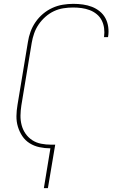

<svg xmlns="http://www.w3.org/2000/svg" viewBox="-20 -763 640 998"><path d="M208 215 242 8Q213 8 185 2Q157 -4 134 -18.5Q111 -33 96 -55.5Q81 -78 73 -104.5Q65 -131 65.5 -160Q66 -189 71 -218L125 -544Q129 -571 138.5 -597.5Q148 -624 164.5 -648Q181 -672 203.5 -691Q226 -710 252.5 -722Q279 -734 306.5 -738.5Q334 -743 361 -743Q387 -743 411.5 -739.5Q436 -736 458 -727.5Q480 -719 498.5 -704Q517 -689 528 -668.5Q539 -648 542.5 -623Q546 -598 542 -573L541 -570H520L521 -573Q524 -595 521 -617Q518 -639 508.5 -657.5Q499 -676 482.5 -689.5Q466 -703 446 -710.5Q426 -718 404.5 -721Q383 -724 360 -724Q335 -724 309.5 -720Q284 -716 260.5 -705Q237 -694 216.5 -676Q196 -658 181 -636Q166 -614 157.5 -589.5Q149 -565 145 -541L91 -215Q87 -189 86.5 -163Q86 -137 92.5 -112.5Q99 -88 113 -68Q127 -48 147.5 -34.5Q168 -21 193.5 -16Q219 -11 245 -11H267L229 215Z"/></svg>

Font: Iosevka Thin Extended Oblique
Style: Regular
Weight: 100
Width: 7
Italic angle: -9°
Monospace: yes
Designer: Belleve Invis
Foundry: Belleve Invis
Version: Version 32.5.0; ttfautohint (v1.8.4)